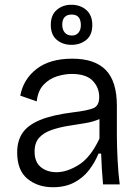

<svg xmlns="http://www.w3.org/2000/svg" viewBox="-20 -773 589 805"><path d="M202 12Q138 12 95 -23.5Q52 -59 52 -134Q52 -182 74 -215Q96 -248 147 -269.5Q198 -291 286 -302Q345 -309 370.5 -319Q396 -329 396 -366Q396 -406 368.5 -434.5Q341 -463 281 -463Q251 -463 219 -453Q187 -443 163 -418Q139 -393 134 -348L65 -372Q78 -441 133.5 -484Q189 -527 283 -527Q377 -527 423.5 -479.5Q470 -432 470 -330V-207Q470 -161 473 -103Q476 -45 482 0H412Q409 -34 407 -65Q405 -96 404 -129H393Q378 -92 353 -59.5Q328 -27 290.5 -7.5Q253 12 202 12ZM217 -51Q261 -51 310.5 -82Q360 -113 397 -192V-274Q371 -262 336 -256.5Q301 -251 264.5 -245Q228 -239 196 -228Q164 -217 144.5 -196Q125 -175 125 -137Q125 -94 151 -72.5Q177 -51 217 -51ZM280 -585Q243 -585 218 -606Q193 -627 193 -669Q193 -710 218 -731.5Q243 -753 279 -753Q317 -753 342 -731Q367 -709 367 -668Q367 -626 341.5 -605.5Q316 -585 280 -585ZM282 -624Q299 -624 309 -636Q319 -648 319 -667Q319 -712 281 -712Q241 -712 241 -669Q241 -649 251.5 -636.5Q262 -624 282 -624Z"/></svg>

Font: Bricolage Grotesque 12pt Light
Style: Regular
Weight: 300
Designer: Mathieu Triay
Foundry: Atelier Triay
Version: Version 1.001; ttfautohint (v1.8.4.7-5d5b);gftools[0.9.33.de